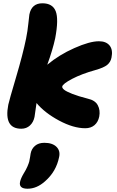

<svg xmlns="http://www.w3.org/2000/svg" viewBox="-20 -780 718 1178"><path d="M110.8 9.8Q2.4 9.8 30.8 -137.2Q36.1 -163.1 78.4 -305.7Q120.6 -448.2 140.1 -543.9Q149.4 -589.8 153.8 -634.8Q158.2 -679.7 160.2 -690.9Q173.8 -759.8 240.2 -759.8Q302.7 -759.8 321.8 -711.2Q340.8 -662.6 318.8 -545.9Q303.2 -473.6 270 -382.8Q342.3 -443.4 436.3 -485.1Q530.3 -526.9 586.9 -526.9Q631.3 -526.9 652.6 -500.5Q673.8 -474.1 664.1 -426.8Q658.7 -398.9 637.7 -381.8Q616.7 -364.7 564.9 -350.1Q481 -326.7 423.1 -296.4Q365.2 -266.1 361.8 -249Q360.4 -240.2 373.3 -229.5Q386.2 -218.8 423.3 -204.1Q460.4 -189.5 518.1 -174.8Q563.5 -165 579.8 -134.5Q596.2 -104 588.9 -64.9Q582 -31.2 559.8 -12.2Q537.6 6.8 502.9 6.8Q430.2 6.8 342 -40.5Q253.9 -87.9 204.1 -147.9Q195.3 -81.1 191.9 -63Q185.1 -29.8 163.6 -10Q142.1 9.8 110.8 9.8ZM148.9 377.9Q121.6 377.9 110.1 367.2Q98.6 356.4 103 335.9Q107.4 314.5 126 283.2Q139.6 261.7 148.2 241.7Q156.7 221.7 159.4 211.4Q162.1 201.2 164.6 183.8Q167 166.5 168 162.1Q173.3 132.8 195.1 114.5Q216.8 96.2 252 96.2Q301.3 96.2 326.2 120.6Q351.1 145 342.8 183.1Q325.2 272 256.8 332Q205.6 377.9 148.9 377.9Z"/></svg>

Font: Shantell Sans Normal
Style: Italic
Weight: 800
Italic angle: -11.31°
Designer: Stephen Nixon, Anya Danilova, Shantell Martin
Foundry: Arrow Type
Version: Version 1.006;[559af2be0]